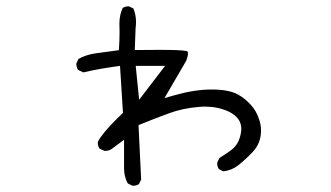

<svg xmlns="http://www.w3.org/2000/svg" viewBox="-20 -557 1040 603"><path d="M406.2 -350.1H498.5L417 -243.7ZM355 -482.9 355.5 -456.1Q355.5 -433.1 353.5 -399.4Q311.5 -394 281 -389.6Q250.5 -385.3 226.6 -372.1L220.2 -358.9Q219.7 -357.4 219.7 -355.7Q219.7 -354 220 -351.6Q220.2 -349.1 221.2 -346.7Q222.2 -341.8 225.1 -337.4L241.7 -329.6Q286.6 -340.3 342.8 -348.1L356.9 -350.1L366.2 -202.6Q355 -191.9 348.6 -185.5Q301.3 -138.7 287.6 -112.3Q287.1 -111.3 287.1 -107.9Q287.1 -104.5 288.3 -99.6Q289.6 -94.7 292.5 -90.3L307.1 -83.5Q308.6 -83 309.6 -83Q323.2 -83 333 -90.8L369.6 -118.2V-28.3Q369.6 -2 381.3 19L395 25.9Q396.5 26.4 397.5 26.4Q408.7 26.4 416.5 21L423.3 6.8L415 -164.1Q466.8 -185.1 510.7 -201.2Q554.7 -217.3 604.5 -221.2Q614.3 -222.2 623.5 -222.2Q663.1 -222.2 696.3 -207.5Q711.9 -200.2 721.7 -190.4Q737.8 -174.8 737.8 -152.3Q737.8 -148.4 737.3 -143.6Q731.9 -105 707 -86.4Q688 -72.3 669.4 -61L662.6 -47.4Q662.1 -45.9 662.1 -42.7Q662.1 -39.6 663.3 -34.9Q664.6 -30.3 667.5 -25.9L681.2 -19Q708 -22 728 -37.6Q753.9 -58.6 773.9 -80.1Q799.8 -107.4 799.8 -147.5Q799.8 -164.6 793.9 -181.6Q785.2 -209 767.1 -228.5Q748.5 -248.5 728 -259.8Q699.7 -275.9 644.5 -275.9Q591.3 -275.9 527.8 -257.8L496.6 -249L564.9 -366.2Q570.3 -380.4 570.3 -388.7Q570.3 -394 568.8 -395.5L564.5 -397Q546.4 -400.4 480.5 -400.4Q453.1 -400.4 403.3 -399.9L405.8 -467.8Q407.2 -478 407.2 -487.8Q407.2 -510.7 398.9 -530.3L386.2 -536.6Q384.8 -537.1 383.8 -537.1Q372.6 -537.1 365.2 -531.7Q355 -509.8 355 -482.9Z"/></svg>

Font: NaikaiFont
Style: ExtraLight
Weight: 200
Version: Version 1.89